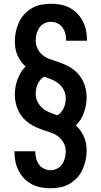

<svg xmlns="http://www.w3.org/2000/svg" viewBox="-20 -851 540 1022"><path d="M249 151Q223 151 198 146.5Q173 142 150 130Q127 118 109 99.5Q91 81 79.5 58.5Q68 36 62.5 11Q57 -14 57 -40V-46H168V-43Q168 -25 172.5 -7.5Q177 10 187.5 24.5Q198 39 214.5 47Q231 55 249 55Q267 55 284 46.5Q301 38 311 23Q321 8 325.5 -10Q330 -28 330 -46Q330 -68 320 -88Q310 -108 293 -122Q276 -136 255 -143.5Q234 -151 213 -158Q192 -165 172 -174Q152 -183 134 -195.5Q116 -208 101.5 -225Q87 -242 77.5 -262Q68 -282 63.5 -303.5Q59 -325 59 -347Q59 -368 62.5 -388Q66 -408 73 -427.5Q80 -447 90.5 -464.5Q101 -482 116 -497Q102 -509 91 -525Q80 -541 72.5 -558Q65 -575 62 -594Q59 -613 59 -631Q59 -658 64.5 -683.5Q70 -709 81 -732.5Q92 -756 110 -775.5Q128 -795 150.5 -808Q173 -821 199 -826Q225 -831 251 -831Q277 -831 302 -826.5Q327 -822 350 -810Q373 -798 391 -779.5Q409 -761 420.5 -738.5Q432 -716 437.5 -691Q443 -666 443 -640V-634H332V-637Q332 -655 327.5 -672.5Q323 -690 312.5 -704.5Q302 -719 285.5 -727Q269 -735 251 -735Q233 -735 216 -726.5Q199 -718 189 -703Q179 -688 174.5 -670Q170 -652 170 -634Q170 -612 180 -592Q190 -572 207 -558Q224 -544 245 -536.5Q266 -529 287 -522Q308 -515 328 -506Q348 -497 366 -484.5Q384 -472 398.5 -455Q413 -438 422.5 -418Q432 -398 436.5 -376.5Q441 -355 441 -333Q441 -312 437.5 -292Q434 -272 427 -252.5Q420 -233 409.5 -215.5Q399 -198 384 -183Q398 -171 409 -155Q420 -139 427.5 -122Q435 -105 438 -86Q441 -67 441 -49Q441 -22 435.5 3.5Q430 29 419 52.5Q408 76 390 95.5Q372 115 349.5 128Q327 141 301 146Q275 151 249 151ZM284 -237Q296 -243 305 -253.5Q314 -264 319.5 -276.5Q325 -289 327.5 -302.5Q330 -316 330 -329Q330 -351 320 -371Q310 -391 293.5 -405Q277 -419 256.5 -427Q236 -435 216 -443Q204 -437 195 -426.5Q186 -416 180.5 -403.5Q175 -391 172.5 -377.5Q170 -364 170 -351Q170 -329 180 -309Q190 -289 206.5 -275Q223 -261 243.5 -253Q264 -245 284 -237Z"/></svg>

Font: Iosevka Fixed
Style: Bold
Weight: 700
Monospace: yes
Designer: Belleve Invis
Foundry: Belleve Invis
Version: Version 32.3.0